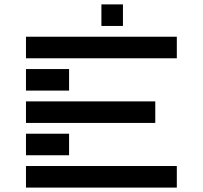

<svg xmlns="http://www.w3.org/2000/svg" viewBox="-20 -850 919 870"><path d="M781.2 -97.7V0H97.7V-97.7ZM537.1 -732.4H439.5V-830.1H537.1ZM97.7 -585.9V-683.6H781.2V-585.9ZM97.7 -439.5V-537.1H293V-439.5ZM97.7 -293V-390.6H683.6V-293ZM97.7 -146.5V-244.1H293V-146.5Z"/></svg>

Font: Trigram
Style: Regular
Weight: 400
Designer: GGBotNet
Foundry: GGBotNet
Version: 1.05